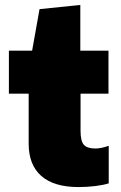

<svg xmlns="http://www.w3.org/2000/svg" viewBox="-20 -745 488 777"><path d="M298 12Q198 12 147 -33Q96 -78 96 -164V-366H16V-540H110L140 -708L305 -725V-540H419V-366H306V-215Q306 -174 319.5 -159Q333 -144 366 -144Q389 -144 420 -155V-3Q398 4 365 8Q332 12 298 12Z"/></svg>

Font: Encode Sans Narrow
Style: Black
Weight: 900
Designer: Pablo Impallari, Andres Torresi
Foundry: Pablo Impallari, Andres Torresi
Version: Version 1.000; ttfautohint (v1.00) -l 8 -r 50 -G 200 -x 14 -